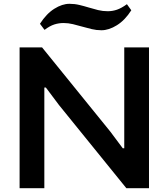

<svg xmlns="http://www.w3.org/2000/svg" viewBox="-20 -989 885 1009"><path d="M190 -864Q224 -917 265.5 -943Q307 -969 345 -969Q372 -969 397 -963Q422 -957 446.5 -949.5Q471 -942 495.5 -936Q520 -930 546 -930Q571 -930 594.5 -938Q618 -946 647 -967L670 -935Q637 -883 594.5 -856.5Q552 -830 513 -830Q487 -830 462 -836Q437 -842 412.5 -849Q388 -856 363.5 -862Q339 -868 314 -868Q289 -868 265.5 -860.5Q242 -853 214 -832ZM83 -740H201L560 -297L625 -210H633V-740H763V0H644L290 -437L221 -529H213V0H83Z"/></svg>

Font: Encode Sans Wide
Style: SemiBold
Weight: 600
Designer: Pablo Impallari, Andres Torresi
Foundry: Pablo Impallari, Andres Torresi
Version: Version 1.000; ttfautohint (v1.00) -l 8 -r 50 -G 200 -x 14 -